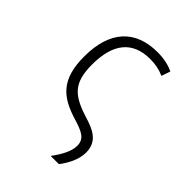

<svg xmlns="http://www.w3.org/2000/svg" viewBox="-213 -649 955 955"><g transform="rotate(45 265.0 -171.5)"><path d="M316 199H374C402 161 429 114 429 62C429 -17 368 -42 305 -61C187 -98 140 -138 140 -268C140 -416 202 -492 326 -492C362 -492 392 -486 424 -472L440 -519C410 -533 374 -542 327 -542C173 -542 84 -450 84 -269C84 -104 155 -51 273 -15C339 5 374 21 374 70C374 110 349 154 316 199Z"/></g></svg>

Font: Noto Sans Mono Condensed Light
Style: Regular
Weight: 300
Width: 3
Designer: Monotype Design Team
Foundry: Monotype Imaging Inc.
Version: Version 2.014